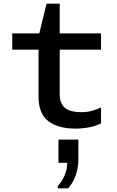

<svg xmlns="http://www.w3.org/2000/svg" viewBox="-20 -694 640 1051"><path d="M393 10Q299 10 245 -30.5Q191 -71 191 -165V-422H47V-511H195L235 -674H307V-511H533V-422H307V-175Q307 -143 320 -121.5Q333 -100 359.5 -90Q386 -80 427 -80Q458 -80 485.5 -88Q513 -96 533 -106V-19Q508 -5 469.5 2.5Q431 10 393 10ZM296 337V325Q322 296 335 263Q348 230 348 197H300V70H409V179Q409 222 395 264Q381 306 353 337Z"/></svg>

Font: Chivo Mono Medium Medium
Style: Regular
Weight: 500
Monospace: yes
Version: Version 1.008